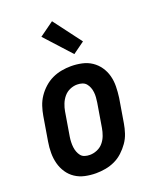

<svg xmlns="http://www.w3.org/2000/svg" viewBox="-144 -850 763 942"><g transform="rotate(-20 237.5 -379.5)"><path d="M193 8Q164 8 136 2Q108 -4 85.5 -19Q63 -34 48 -56.5Q33 -79 26 -105.5Q19 -132 19 -161Q19 -190 24 -219L45 -345Q49 -369 57 -393.5Q65 -418 79.5 -439.5Q94 -461 114 -479Q134 -497 157.5 -508Q181 -519 206 -523.5Q231 -528 255 -528Q284 -528 312 -522Q340 -516 362.5 -501Q385 -486 400.5 -463.5Q416 -441 423 -414.5Q430 -388 429.5 -359Q429 -330 425 -301L404 -175Q400 -151 392 -126.5Q384 -102 369 -80.5Q354 -59 334.5 -41Q315 -23 291.5 -12Q268 -1 242.5 3.5Q217 8 193 8ZM195 -87Q214 -87 233 -95Q252 -103 265 -118.5Q278 -134 285 -153Q292 -172 295 -190L316 -316Q318 -329 319 -342.5Q320 -356 318.5 -369Q317 -382 312.5 -394Q308 -406 300 -415.5Q292 -425 279.5 -429Q267 -433 253 -433Q234 -433 215.5 -425Q197 -417 184 -401.5Q171 -386 163.5 -367Q156 -348 153 -330L132 -204Q130 -191 129.5 -177.5Q129 -164 130.5 -151Q132 -138 136.5 -126Q141 -114 148.5 -104.5Q156 -95 168.5 -91Q181 -87 195 -87ZM292 -578 169 -713 244 -767 353 -622Z"/></g></svg>

Font: Iosevka QP
Style: Bold Italic
Weight: 700
Italic angle: -9°
Designer: Belleve Invis
Foundry: Belleve Invis
Version: Version 20.0.0; ttfautohint (v1.8.4)